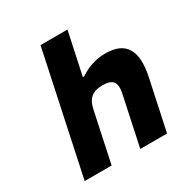

<svg xmlns="http://www.w3.org/2000/svg" viewBox="-164 -842 938 975"><g transform="rotate(-30 305.0 -355.0)"><path d="M206 -710 55 0H213L275 -291C287 -350 315 -376 377 -376C437 -376 455 -350 443 -291L381 0H538L601 -295C632 -442 585 -509 469 -509C407 -509 359 -488 319 -462H311L364 -710Z"/></g></svg>

Font: LT Wave Text Black Italic
Style: Regular
Weight: 900
Designer: Daniel Lyons
Version: Version 2.5 (Glyphs App)